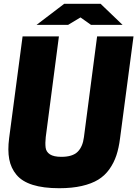

<svg xmlns="http://www.w3.org/2000/svg" viewBox="-20 -970 718 1004"><path d="M335.9 -839.8H170.9L315.9 -950.2H505.9L621.1 -839.8H456.1L400.9 -878.9ZM290 14.2Q206.5 14.2 150.9 -3.4Q95.2 -21 66.2 -55.9Q37.1 -90.8 28.3 -137.5Q19.5 -184.1 27.8 -248L98.1 -779.8H288.1L219.2 -252.9Q215.8 -221.7 218.5 -198.7Q221.2 -175.8 241.2 -162.8Q261.2 -149.9 300.8 -149.9Q359.4 -149.9 386 -176.3Q412.6 -202.6 418.9 -252.9L487.8 -779.8H678.2L607.9 -248Q601.6 -196.8 588.6 -157.7Q575.7 -118.7 552 -85.2Q528.3 -51.8 493.7 -30.5Q459 -9.3 408 2.4Q356.9 14.2 290 14.2Z"/></svg>

Font: Cooper Hewitt
Style: Heavy Italic
Weight: 714
Designer: Village Type and Design LLC
Foundry: Cooper Hewitt Smithsonian Design Museum
Version: 1.000